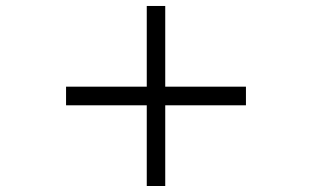

<svg xmlns="http://www.w3.org/2000/svg" viewBox="-20 -620 1040 640"><path d="M530.8 -269V0H469.2V-269H200.2V-331.1H469.2V-600.1H530.8V-331.1H799.8V-269Z"/></svg>

Font: Charis SIL APac
Style: Bold
Weight: 700
Foundry: SIL International
Version: Version 5.000